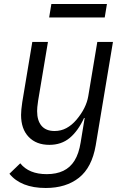

<svg xmlns="http://www.w3.org/2000/svg" viewBox="-20 -725 640 957"><path d="M27 141 81 89Q124 143 213 143Q261 143 295.5 126.5Q330 110 351.5 75.5Q373 41 382 -15L402 -137H399Q369 -72 327.5 -37.5Q286 -3 226 -3Q161 -3 123 -42.5Q85 -82 85 -152Q85 -176 91 -216L141 -516H219L170 -223L169 -215Q165 -190 165 -171Q165 -124 187 -98Q209 -72 252 -72Q284 -72 311 -86.5Q338 -101 361 -128Q410 -186 420 -246L465 -516H543L457 0Q438 110 373.5 161Q309 212 208 212Q146 212 100.5 194Q55 176 27 141ZM236 -705H513L502 -638H225Z"/></svg>

Font: iA Writer Mono V
Style: Regular
Weight: 400
Italic angle: -9.5°
Designer: Mike Abbink, Paul van der Laan, Pieter van Rosmalen
Foundry: Bold Monday
Version: Version 2.000